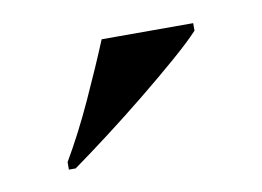

<svg xmlns="http://www.w3.org/2000/svg" viewBox="-35 -812 344 252"><g transform="rotate(-10 137.0 -685.5)"><path d="M40 -615Q60 -649 79 -690.5Q98 -732 112 -766H234V-756Q222 -743 199.5 -723.5Q177 -704 150.5 -682.5Q124 -661 97 -640.5Q70 -620 49 -605H40Z"/></g></svg>

Font: Noto Serif Display Condensed
Style: Bold
Weight: 700
Width: 3
Designer: Monotype Design Team
Foundry: Monotype Imaging Inc.
Version: Version 2.009